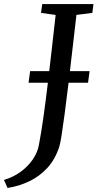

<svg xmlns="http://www.w3.org/2000/svg" viewBox="-110 -763 483 951"><path d="M-72.6 168 -90.3 128.2Q-45.2 114.9 -8.9 88.8Q27.3 62.6 51.3 28.3Q75.2 -6.1 82.4 -43.4Q94.4 -106.2 105.4 -184.8Q116.4 -263.3 126.7 -349.3Q137.1 -435.3 146.8 -522.2Q156.5 -609.1 165.6 -689L93.2 -699.1L99.2 -743H352.9L347.4 -699.1L268.6 -689.2Q257.9 -596.1 247.5 -506.8Q237.2 -417.5 227.8 -338.6Q218.3 -259.7 209.9 -196.7Q201.5 -133.7 195 -92.4Q188.4 -51 183.8 -37Q163.8 25.6 125.1 68Q86.3 110.4 35.3 134.8Q-15.8 159.2 -72.6 168ZM31.5 -353.1 39.1 -410.7H333.7L326.1 -353.1Z"/></svg>

Font: Merriweather Light
Style: Italic
Weight: 300
Italic angle: -7.8°
Designer: Eben Sorkin
Foundry: Eben Sorkin
Version: Version 2.101